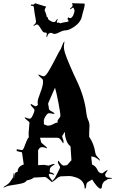

<svg xmlns="http://www.w3.org/2000/svg" viewBox="-100 -1156 730 1215"><path d="M114.3 -1108.4Q114.3 -1119.1 103 -1119.1Q102.1 -1119.1 98.9 -1119.6Q95.7 -1120.1 94.7 -1120.1L96.7 -1127.4Q109.9 -1126 113.5 -1127.4Q117.2 -1128.9 121.1 -1135.3V-1135.7L192.4 -1113.8Q190.9 -1110.8 185.1 -1101.1L182.1 -1090.8Q182.1 -1090.3 185.5 -1083.5Q194.8 -1063 194.8 -1051.3Q206.1 -1043.9 203.6 -1038.1Q207 -1034.7 207.3 -1032.7Q207.5 -1030.8 209 -1029.8L223.6 -1021.5Q245.1 -1008.8 255.9 -1026.9Q258.3 -1032.2 261.7 -1036.6L265.1 -1035.6Q257.3 -1014.6 260.3 -1012.7Q263.2 -1010.7 267.3 -1012.5Q271.5 -1014.2 276.4 -1011.2Q281.2 -1008.3 282.2 -1008.3Q291 -1012.7 308.1 -1014.9Q325.2 -1017.1 334 -1021Q334.5 -1027.8 326.2 -1036.1L333.5 -1046.9Q334 -1045.4 338.9 -1042.5Q350.1 -1035.6 363.3 -1058.1Q365.2 -1061 368.9 -1074.5Q372.6 -1087.9 371.8 -1089.8Q371.1 -1091.8 369.1 -1097.4Q367.2 -1103 366.5 -1103.8Q365.7 -1104.5 364 -1106.7Q362.3 -1108.9 360.1 -1107.2Q357.9 -1105.5 354.5 -1103.5Q351.1 -1101.6 345.2 -1096.7L343.3 -1101.6Q360.8 -1115.2 359.6 -1122.3Q358.4 -1129.4 355 -1135.7L435.1 -1133.3Q438 -1122.1 429.7 -1095.2Q421.4 -1068.4 418.5 -1053.2Q410.6 -1013.2 365.2 -983.9Q335 -964.4 316.7 -964.1Q298.3 -963.9 272.7 -950.2Q247.1 -936.5 234.1 -944.1Q221.2 -951.7 210.9 -944.8Q200.7 -938 199.2 -923.8L192.4 -924.3Q196.8 -939 196.5 -942.6Q196.3 -946.3 192.9 -948.5Q189.5 -950.7 184.8 -950Q180.2 -949.2 174.6 -952.6Q168.9 -956.1 158 -975.6Q147 -995.1 138.7 -999.8Q130.4 -1004.4 114.7 -991.7L111.8 -996.6Q121.6 -1002.9 124.3 -1007.3Q127 -1011.7 127.9 -1022Q117.2 -1078.1 114.3 -1108.4ZM567.4 -41Q572.8 -31.7 590.8 -31.2Q608.9 -30.8 610.4 -27.8Q610.4 -25.9 597.7 -24.7Q585 -23.4 580.6 -21.5Q576.2 -19.5 574.2 -17.1Q572.3 -14.6 565.7 -12Q559.1 -9.3 553 0.2Q546.9 9.8 545.9 17.6Q544.4 38.1 537.1 38.1Q527.8 38.1 511.2 19Q494.6 0 483.4 -20L459 -5.9Q446.3 0.5 445.8 18.1Q445.3 35.6 436 39.1Q436 -14.6 381.3 -33.2Q356 -42 336.7 -42Q317.4 -42 283.2 -40L267.1 -33.2Q265.6 -32.7 256.8 -24.4Q232.4 -2.9 223.1 -2.9L227.1 -6.8H226.1Q224.1 -6.8 207.5 -21.5Q190.9 -36.1 185.1 -36.1L114.3 -32.2Q99.1 -19.5 69.3 -14.2Q62 -1 36.9 4.9Q11.7 10.7 -20 15.1Q-51.8 19.5 -61.3 24.7Q-70.8 29.8 -74.2 29.8Q-77.6 29.8 -79.6 28.8Q-52.7 13.2 -38.6 -2L-21 -27.8Q-17.1 -32.7 -15.4 -46.9Q-13.7 -61 -10.7 -64Q-12.7 -45.9 -12.7 -36.9Q-12.7 -27.8 -10.7 -25.9V-36.1Q-10.7 -66.9 11.2 -67.9Q11.2 -102.5 50.3 -115.2L39.1 -191.9L5.4 -200.2L6.3 -211.9Q33.7 -206.1 38.1 -206.1Q45.4 -206.1 52 -222.2Q58.6 -238.3 66.2 -258.8Q73.7 -279.3 82 -286.1Q81.1 -295.9 81.1 -314L86.4 -379.9Q86.4 -384.8 72 -395Q57.6 -405.3 57.1 -412.1V-414.1Q79.1 -404.8 88.1 -404.8Q97.2 -404.8 107.7 -427.2Q118.2 -449.7 118.2 -457.8Q118.2 -465.8 106.4 -476.6Q91.3 -491.2 95.2 -499Q119.6 -483.9 125.7 -483.9Q131.8 -483.9 139.2 -491.2Q138.2 -495.1 138.2 -510.5Q138.2 -525.9 155.3 -569.6Q172.4 -613.3 172.4 -638.2L171.4 -649.9Q171.4 -653.8 157.5 -665.3Q143.6 -676.8 143.1 -683.1V-685.1Q169.4 -672.9 176.3 -672.9Q188 -672.9 208.5 -707Q229 -741.2 252.2 -787.1Q275.4 -833 281 -840.3Q286.6 -847.7 290 -858.9Q300.8 -890.6 308.1 -894Q304.2 -871.1 304.2 -857.7Q304.2 -844.2 311.5 -820.1Q318.8 -795.9 342.3 -741.2Q365.7 -686.5 385.3 -646Q435.1 -542.5 446.3 -441.9Q448.7 -417 457.5 -397.9Q466.3 -378.9 466.3 -359.9L464.4 -320.8V-290Q494.6 -248 503.4 -188Q506.3 -172.9 519.3 -160.4Q532.2 -147.9 532.2 -141.1L533.2 -138.2Q501.5 -165 485.4 -165H477.1L482.4 -115.2Q506.8 -104.5 516.6 -81.1Q525.4 -59.1 548.3 -59.1Q549.3 -59.1 561 -69.1Q572.8 -79.1 582 -79.1Q565.4 -56.6 565.4 -51.3Q565.4 -45.9 567.4 -42ZM303.2 -107.9 309.1 -108.9 324.2 -110.8 352.1 -142.1 346.2 -230Q329.1 -242.2 320.1 -267.8Q311 -293.5 311 -305.7Q311 -317.9 311.5 -319.8Q312 -321.8 312 -323.2L297.4 -301.8Q293.5 -296.4 293.5 -292.5Q293.5 -288.6 297.9 -277.8Q302.2 -267.1 302.2 -259.5Q302.2 -252 299.3 -249Q285.2 -272.5 278.6 -278.3Q272 -284.2 262.2 -284.2H153.3L160.2 -256.8Q161.6 -251 179.4 -237.8Q197.3 -224.6 198.2 -216.8Q177.2 -225.1 167.7 -225.1Q158.2 -225.1 150.4 -219.2L141.1 -206.1V-110.8L178.2 -112.8L208 -107.9Q210.4 -107.9 221.4 -113Q232.4 -118.2 239.3 -118.2Q246.1 -118.2 248 -117.2Q229 -105.5 222.9 -99.4Q216.8 -93.3 215.3 -85.9V-75.2L214.4 -71.8Q214.4 -64.9 221.7 -64.5Q237.3 -63.5 244.1 -48.8Q222.2 -56.2 215.6 -56.2Q209 -56.2 209 -47.9Q211.4 -36.1 231.4 -11.2Q248.5 -29.3 252.9 -40Q257.3 -50.8 268.8 -71.8Q280.3 -92.8 280.3 -96.7Q280.3 -100.6 273.2 -112.8Q266.1 -125 266.1 -130.1Q266.1 -135.3 270 -139.2Q291 -107.9 303.2 -107.9ZM241.2 -435.1 212.4 -439.9Q202.1 -439.9 193.4 -427.7Q177.2 -405.8 177.2 -389.4Q177.2 -373 178.2 -369.1L200.2 -360.8Q218.8 -360.8 231.4 -367.9Q244.1 -375 250 -377L266.1 -381.8Q264.2 -385.7 264.2 -390.6Q264.2 -395.5 273.2 -406.2Q282.2 -417 282.2 -421.9Q282.2 -441.9 269 -509.5Q255.9 -577.1 248 -601.1L205.1 -502.9V-493.2Q207 -491.2 209 -473.1V-469.2Q210.9 -457 232.4 -448.2Q244.6 -439.9 245.1 -437Q245.1 -435.1 241.2 -435.1Z"/></svg>

Font: Eater
Style: Regular
Weight: 400
Version: Version 001.002